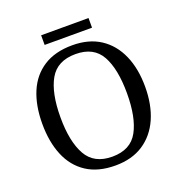

<svg xmlns="http://www.w3.org/2000/svg" viewBox="-149 -967 1039 1104"><g transform="rotate(-20 371.0 -415.0)"><path d="M371 10Q265 10 195 -36Q125 -82 90.5 -165Q56 -248 56 -359Q56 -470 90.5 -552Q125 -634 195.5 -679.5Q266 -725 372 -725Q473 -725 542.5 -679.5Q612 -634 648.5 -551.5Q685 -469 685 -358Q685 -247 648.5 -164.5Q612 -82 542 -36Q472 10 371 10ZM371 -44Q483 -44 528.5 -127Q574 -210 574 -358Q574 -507 528.5 -589Q483 -671 372 -671Q260 -671 213.5 -589Q167 -507 167 -358Q167 -210 213.5 -127Q260 -44 371 -44ZM224 -781V-840H514V-781Z"/></g></svg>

Font: Noto Serif Oriya
Style: Regular
Weight: 400
Designer: David Williams
Foundry: Google LLC, David Williams
Version: Version 1.051; ttfautohint (v1.8.4.7-5d5b)